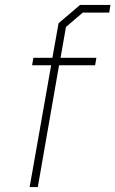

<svg xmlns="http://www.w3.org/2000/svg" viewBox="-20 -757 467 777"><path d="M100 0 187 -493H110L115 -523H192L217 -663L304 -737H427L422 -706H315L247 -648L225 -523H370L365 -493H219L133 0Z"/></svg>

Font: Tomorrow ExtraLight
Style: Italic
Weight: 275
Italic angle: -10°
Designer: Tony de Marco, Monica Rizzolli
Foundry: Just in Type
Version: Version 2.002